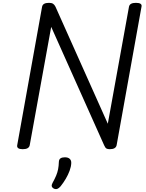

<svg xmlns="http://www.w3.org/2000/svg" viewBox="-20 -1035 1026 1350"><path d="M140 14Q96 14 101 -14L276 -988Q279 -1002 291 -1008.5Q303 -1015 325 -1015Q343 -1015 353 -1008.5Q363 -1002 370 -988L738 -165L887 -988Q890 -1002 902 -1008.5Q914 -1015 936 -1015Q981 -1015 975 -988L800 -14Q797 0 785 7Q773 14 752 14Q736 14 728 9Q720 4 712 -14L340 -846L189 -14Q186 0 174 7Q162 14 140 14ZM358 291Q346 284 344 274.5Q342 265 349 252Q365 223 374.5 200.5Q384 178 388.5 155Q393 132 394 102Q395 85 406 78Q417 71 436 71Q459 71 470.5 82Q482 93 481 112Q480 137 469.5 165.5Q459 194 442.5 222Q426 250 406 275Q394 289 383 293Q372 297 358 291Z"/></svg>

Font: Playwrite ZA
Style: Regular
Weight: 400
Designer: Veronika Burian, José Scaglione
Foundry: TypeTogether
Version: Version 1.002